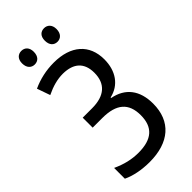

<svg xmlns="http://www.w3.org/2000/svg" viewBox="-279 -951 1021 1021"><g transform="rotate(-45 231.5 -440.5)"><path d="M76 -841C76 -806 96 -789 120 -789C145 -789 164 -806 164 -841C164 -874 145 -891 120 -891C96 -891 76 -875 76 -841ZM247 -841C247 -806 266 -789 291 -789C315 -789 335 -806 335 -841C335 -874 315 -891 291 -891C266 -891 247 -875 247 -841ZM185 10C332 10 418 -64 418 -197C418 -297 370 -359 281 -376V-380C357 -397 401 -460 401 -547C401 -659 326 -725 198 -725C141 -725 87 -713 37 -690L63 -616C109 -638 149 -649 191 -649C270 -648 313 -610 313 -534C313 -452 264 -409 171 -409H100V-334H172C279 -334 328 -290 328 -200C328 -110 279 -67 178 -67C128 -67 81 -78 29 -102V-21C70 -1 127 10 185 10Z"/></g></svg>

Font: Noto Sans Condensed
Style: Regular
Weight: 400
Width: 3
Designer: Monotype Design Team
Foundry: Monotype Imaging Inc.
Version: Version 2.013